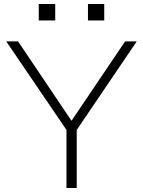

<svg xmlns="http://www.w3.org/2000/svg" viewBox="-20 -936 713 956"><path d="M311 0V-289L11 -730H70L335 -336H337L603 -730H661L362 -289V0ZM418 -834V-916H499V-834ZM173 -834V-916H255V-834Z"/></svg>

Font: M PLUS 1 Light
Style: Regular
Weight: 300
Designer: Coji Morishita
Foundry: UNDERFOREST DESIGN
Version: Version 1.001